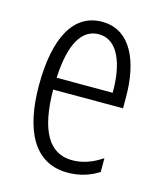

<svg xmlns="http://www.w3.org/2000/svg" viewBox="-89 -609 577 685"><g transform="rotate(15 199.5 -266.0)"><path d="M205 -542C98 -542 45 -438 45 -265C45 -102 98 10 224 10C267 10 305 -2 338 -23V-74C301 -49 265 -37 228 -37C141 -37 99 -115 98 -263H356V-305C356 -432 313 -542 205 -542ZM205 -496C277 -496 307 -410 306 -307H99C105 -435 143 -496 205 -496Z"/></g></svg>

Font: Noto Sans Georgian ExtraCondensed Light
Style: Regular
Weight: 300
Width: 2
Designer: Monotype Design Team, Akaki Razmadze
Foundry: Google LLC
Version: Version 2.005